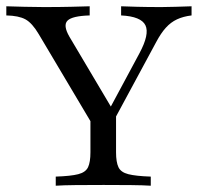

<svg xmlns="http://www.w3.org/2000/svg" viewBox="-33 -591 630 611"><path d="M281.5 -160.5 90.3 -482.3Q69.4 -517.7 48 -529.4Q26.6 -541.1 -12.9 -541.9V-571Q14.5 -570.2 44.8 -569.4Q75 -568.5 106.5 -568.5Q156.5 -568.5 192.3 -569.4Q228.2 -570.2 252.4 -571V-541.9Q196.8 -540.3 181.9 -525.4Q166.9 -510.5 187.9 -474.2L329 -236.3L304.8 -224.2L410.5 -421Q443.5 -482.3 429.8 -510.5Q416.1 -538.7 352.4 -541.9V-571Q371 -570.2 403.6 -569.4Q436.3 -568.5 480.6 -568.5Q504.8 -568.5 526.6 -569.4Q548.4 -570.2 576.6 -571V-541.9Q550 -538.7 530.2 -529.4Q510.5 -520.2 494.8 -502.8Q479 -485.5 463.7 -456.5L304 -160.5ZM144.4 0V-29Q192.7 -30.6 216.1 -36.7Q239.5 -42.7 247.2 -58.9Q254.8 -75 254.8 -106.5V-250.8L303.2 -192.7L336.3 -245.2V-106.5Q336.3 -75 344 -58.9Q351.6 -42.7 375.4 -36.7Q399.2 -30.6 446.8 -29V0Q423.4 -1.6 383.5 -2Q343.5 -2.4 296.8 -2.4Q246.8 -2.4 207.3 -2Q167.7 -1.6 144.4 0Z"/></svg>

Font: Playfair
Style: Regular
Weight: 400
Designer: Claus Eggers Sørensen
Foundry: Claus Eggers Sørensen
Version: Version 2.001;gftools[0.9.30]